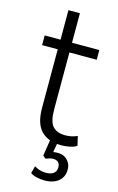

<svg xmlns="http://www.w3.org/2000/svg" viewBox="-127 -690 576 937"><g transform="rotate(15 161.0 -221.5)"><path d="M234 8Q167 8 131.5 -28.5Q96 -65 96 -144V-440H17V-489H97V-638H155V-489H293V-440H155V-152Q155 -91 176 -67.5Q197 -44 240 -44Q257 -44 272 -47.5Q287 -51 300 -57L311 -10Q298 -1 276.5 3.5Q255 8 234 8ZM200 195Q179 195 159.5 190.5Q140 186 127 177L137 140Q150 148 164 152.5Q178 157 194 157Q221 157 234.5 146.5Q248 136 248 116Q248 100 239.5 91Q231 82 213 82Q205 82 195.5 84.5Q186 87 176 91L162 79L177 -17H216L203 59L185 56Q193 52 205 50Q217 48 228 48Q248 48 262.5 56.5Q277 65 286 80Q295 95 295 116Q295 140 283 158Q271 176 249.5 185.5Q228 195 200 195Z"/></g></svg>

Font: Nunito Sans 10pt Condensed Light
Style: Regular
Weight: 300
Width: 3
Designer: Vernon Adams
Foundry: Vernon Adams
Version: Version 3.101;gftools[0.9.27]